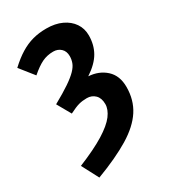

<svg xmlns="http://www.w3.org/2000/svg" viewBox="-204 -763 922 1043"><g transform="rotate(-30 257.0 -241.5)"><path d="M103.8 181.7 48.6 76.6Q153.5 33.8 215.6 -4.7Q277.6 -43.2 304.6 -78.9Q331.5 -114.7 331.5 -148.3Q331.5 -185.9 311 -206.1Q290.4 -226.2 259.8 -226.2Q232.6 -226.2 209.9 -220.2Q187.2 -214.2 148 -194.2L99.2 -280.5Q162.6 -315.7 201 -341.8Q239.4 -368 259.8 -389.2Q280.2 -410.4 287.3 -430.2Q294.4 -449.9 294.4 -470.3Q294.4 -501.3 275.5 -518.9Q256.5 -536.5 228.2 -536.5Q190 -536.5 158 -521.2Q126.1 -505.8 85 -470.1L15.5 -557.3Q56.8 -595.9 94.9 -619.1Q132.9 -642.4 172.4 -653.1Q211.9 -663.8 258.2 -663.8Q313.8 -663.8 354.6 -644.7Q395.4 -625.6 418 -592.4Q440.5 -559.2 440.5 -516.5Q440.5 -457.9 414.3 -411.7Q388 -365.5 326.4 -324.9Q391.5 -320.9 434.5 -281.6Q477.6 -242.3 477.6 -171.4Q477.6 -90.2 437.8 -28.7Q398 32.7 315.3 82.9Q232.6 133.1 103.8 181.7Z"/></g></svg>

Font: SourceSans3VF
Style: Regular
Weight: 200
Designer: Paul D. Hunt
Foundry: Adobe
Version: Version 3.052;hotconv 1.1.0;makeotfexe 2.6.0